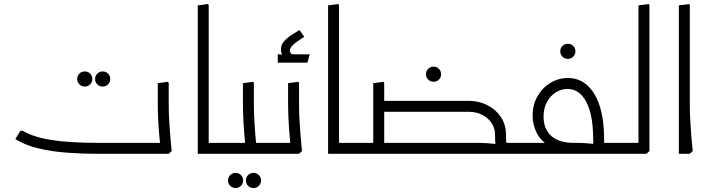

<svg xmlns="http://www.w3.org/2000/svg" viewBox="-20 -773 3577 965"><path d="M406 -338Q390 -338 379 -349Q368 -360 368 -376Q368 -392 379 -403Q390 -414 406 -414Q422 -414 433 -403Q444 -392 444 -376Q444 -360 433 -349Q422 -338 406 -338ZM496 -338Q480 -338 469 -349Q458 -360 458 -376Q458 -392 469 -403Q480 -414 496 -414Q512 -414 523 -403Q534 -392 534 -376Q534 -360 523 -349Q512 -338 496 -338Z M470 0Q395 0 318.5 -5.5Q242 -11 174 -27Q106 -43 57 -74L83 -116H94Q147 -84 238.5 -69.5Q330 -55 470 -55H783V0ZM786 0 787 -32Q785 -46 781.5 -81.5Q778 -117 775.5 -163Q773 -209 773 -257V-355L825 -362L828 -354V-247Q828 -211 830 -174.5Q832 -138 834.5 -105Q837 -72 839.5 -48.5Q842 -25 843 -14L828 0ZM687 0V-55H793V0ZM687 0Q677 0 672 -8.5Q667 -17 667 -28Q667 -40 672 -47.5Q677 -55 687 -55Z M1029 0 974 -1V-746L1026 -753L1029 -745ZM974 0V-55H1115V0ZM1115 0V-55Q1127 -55 1131 -47.5Q1135 -40 1135 -28Q1135 -16 1131 -8Q1127 0 1115 0Z M1164 172Q1148 172 1137 161Q1126 150 1126 134Q1126 118 1137 107Q1148 96 1164 96Q1180 96 1191 107Q1202 118 1202 134Q1202 150 1191 161Q1180 172 1164 172ZM1254 172Q1238 172 1227 161Q1216 150 1216 134Q1216 118 1227 107Q1238 96 1254 96Q1270 96 1281 107Q1292 118 1292 134Q1292 150 1281 161Q1270 172 1254 172Z M1235 0V-55H1342V0ZM1342 0V-55Q1354 -55 1358 -47.5Q1362 -40 1362 -28Q1362 -16 1358 -8Q1354 0 1342 0ZM1214 0V-32Q1213 -46 1209.5 -81.5Q1206 -117 1203.5 -163Q1201 -209 1201 -257V-355L1253 -362L1256 -354V-247Q1256 -211 1258 -174.5Q1260 -138 1262.5 -105Q1265 -72 1267.5 -48.5Q1270 -25 1271 -14L1256 0ZM1115 0V-55H1221V0ZM1115 0Q1104 0 1099.5 -8.5Q1095 -17 1095 -28Q1095 -40 1099.5 -47.5Q1104 -55 1115 -55Z M1406 -485Q1392 -505 1392 -525Q1392 -547 1406.5 -564Q1421 -581 1442 -595Q1463 -609 1483 -621H1486L1509 -588Q1466 -561 1451.5 -546Q1437 -531 1437 -520Q1437 -511 1441.5 -505.5Q1446 -500 1455 -500ZM1376 -458V-500H1379Q1390 -500 1398.5 -498.5Q1407 -497 1407 -497L1421 -500H1536V-497L1525 -458Z M1441 0V-32Q1440 -46 1436.5 -81.5Q1433 -117 1430.5 -163Q1428 -209 1428 -257V-355L1480 -362L1483 -354V-247Q1483 -211 1485 -174.5Q1487 -138 1489.5 -105Q1492 -72 1494.5 -48.5Q1497 -25 1498 -14L1483 0ZM1342 0V-55H1448V0ZM1342 0Q1331 0 1326.5 -8.5Q1322 -17 1322 -28Q1322 -40 1326.5 -47.5Q1331 -55 1342 -55Z M1684 0 1629 -1V-746L1681 -753L1684 -745ZM1629 0V-55H1770V0ZM1770 0V-55Q1782 -55 1786 -47.5Q1790 -40 1790 -28Q1790 -16 1786 -8Q1782 0 1770 0Z M2159 -362Q2143 -362 2132 -373Q2121 -384 2121 -400Q2121 -416 2132 -427Q2143 -438 2159 -438Q2175 -438 2186 -427Q2197 -416 2197 -400Q2197 -384 2186 -373Q2175 -362 2159 -362Z M2476 0V-55H2609V0ZM2609 0V-55Q2621 -55 2625 -47.5Q2629 -40 2629 -28Q2629 -16 2625 -8Q2621 0 2609 0ZM1856 0V-355L1908 -362L1911 -354V0ZM1770 0V-55H1929V0ZM1770 0Q1759 0 1754.5 -8.5Q1750 -17 1750 -28Q1750 -40 1754.5 -47.5Q1759 -55 1770 -55ZM1893 -211V-266H2274V-211ZM1893 0V-55H2274V0ZM2468 -97Q2468 -129 2450.5 -155Q2433 -181 2403.5 -196Q2374 -211 2337 -211H2201V-222L2207 -266H2337Q2388 -266 2430.5 -244Q2473 -222 2498 -184Q2523 -146 2523 -97ZM2102 0 2099 -6 2125 -55H2236V0ZM2125 0V-55H2376Q2401 -55 2425.5 -53.5Q2450 -52 2466 -50Q2482 -48 2482 -48V0ZM2180 -211 2177 -217 2203 -266H2314V-211ZM2477 0Q2475 -13 2471.5 -36Q2468 -59 2468 -97H2523Q2523 -64 2526 -45Q2529 -26 2531 -14L2516 0Z M2834 -477Q2818 -477 2807 -488Q2796 -499 2796 -515Q2796 -531 2807 -542Q2818 -553 2834 -553Q2850 -553 2861 -542Q2872 -531 2872 -515Q2872 -499 2861 -488Q2850 -477 2834 -477Z M2983 0V-55H3103V0ZM3103 0V-55Q3115 -55 3119 -47.5Q3123 -40 3123 -28Q3123 -16 3119 -8Q3115 0 3103 0ZM2609 0V-55H2872Q2897 -55 2921.5 -53.5Q2946 -52 2962 -50Q2978 -48 2978 -48H2962Q2962 -57 2961.5 -66Q2961 -75 2961 -84Q2960 -200 2925.5 -263Q2891 -326 2832 -326Q2802 -326 2774.5 -309.5Q2747 -293 2729.5 -261.5Q2712 -230 2712 -186Q2712 -125 2750.5 -90Q2789 -55 2862 -55V-13Q2787 -13 2742 -39Q2697 -65 2677 -106Q2657 -147 2657 -191Q2657 -247 2681.5 -289.5Q2706 -332 2746.5 -356.5Q2787 -381 2834 -381Q2893 -381 2934 -342Q2975 -303 2995.5 -236Q3016 -169 3016 -84Q3016 -66 3017 -46Q3018 -26 3019 -12L3009 0ZM2609 0Q2598 0 2593.5 -8.5Q2589 -17 2589 -28Q2589 -40 2593.5 -47.5Q2598 -55 2609 -55Z M3189 0V-746L3241 -753L3244 -745V-14L3229 0ZM3103 0V-55H3211V0ZM3103 0Q3092 0 3087.5 -8.5Q3083 -17 3083 -28Q3083 -40 3087.5 -47.5Q3092 -55 3103 -55Z M3392 0V-746L3444 -753L3447 -745V-247Q3447 -206 3449.5 -165Q3452 -124 3454.5 -89.5Q3457 -55 3459.5 -34.5Q3462 -14 3462 -14L3447 0Z"/></svg>

Font: Fustat Light
Style: Regular
Weight: 300
Designer: Mohamed Gaber, Khaled Hosny, Laura Garcia Mut
Foundry: Kief Type Foundry, Alif Type Foundry, Hard Type Foundry
Version: Version 1.007